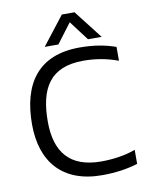

<svg xmlns="http://www.w3.org/2000/svg" viewBox="-92 -904 779 983"><g transform="rotate(-10 297.5 -413.0)"><path d="M479 -688 364 -836H298L183 -688H254L331 -790L408 -688ZM367 -60C204 -60 132 -149 132 -308C132 -480 191 -584 365 -584C431 -584 492 -572 545 -552V-624C492 -643 432 -654 358 -654C141 -654 50 -518 50 -308C50 -116 151 10 359 10C433 10 493 0 545 -16V-89C492 -69 427 -60 367 -60Z"/></g></svg>

Font: Kanit Light
Style: Regular
Weight: 300
Designer: Katatrad Team
Foundry: CadsonDemak
Version: Version 1.000;PS 001.000;hotconv 1.0.88;makeotf.lib2.5.64775